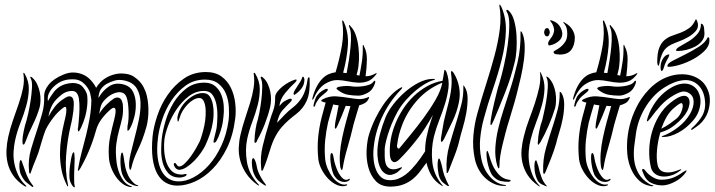

<svg xmlns="http://www.w3.org/2000/svg" viewBox="-20 -786 3026 813"><path d="M279 -253Q265 -193 260 -128Q255 -63 268 -2Q269 0 267.5 2.5Q266 5 264 0Q247 -33 240.5 -67Q234 -101 234 -134.5Q234 -168 239 -202Q244 -236 252 -269Q253 -273 256 -285.5Q259 -298 260.5 -310.5Q262 -323 260 -330Q258 -337 248 -330Q225 -313 205.5 -287.5Q186 -262 174 -238Q173 -236 169.5 -226.5Q166 -217 162.5 -206Q159 -195 156 -184.5Q153 -174 152 -171Q144 -140 132 -112Q120 -84 112 -60Q109 -50 108 -51Q103 -51 103 -60Q98 -109 111.5 -154.5Q125 -200 141 -248Q151 -279 159.5 -309.5Q168 -340 167 -377Q166 -403 186.5 -428Q207 -453 248 -470Q272 -480 293 -479Q314 -478 332 -470Q350 -462 364 -447Q378 -432 387 -414Q393 -425 405 -437.5Q417 -450 433.5 -459Q450 -468 470.5 -472.5Q491 -477 516 -473Q534 -470 547.5 -461Q561 -452 571.5 -440.5Q582 -429 588 -417Q594 -405 597 -397Q608 -364 608.5 -323Q609 -282 600 -249Q585 -195 564.5 -153Q544 -111 537 -78Q534 -67 533 -67Q529 -67 528.5 -71Q528 -75 527 -79Q525 -100 532.5 -132.5Q540 -165 550 -202.5Q560 -240 568 -279Q576 -318 575 -351.5Q574 -385 560 -410Q546 -435 512 -444Q485 -451 464.5 -444.5Q444 -438 430 -430Q409 -416 403 -400.5Q397 -385 397 -371Q414 -402 442 -420.5Q470 -439 508 -427Q533 -419 543.5 -397Q554 -375 555 -348Q556 -321 549.5 -294Q543 -267 534 -249Q533 -247 529 -239.5Q525 -232 520 -233Q519 -233 519.5 -241Q520 -249 520 -253Q523 -265 524 -281Q525 -297 524.5 -314Q524 -331 522 -347Q520 -363 516 -374Q511 -388 500.5 -392.5Q490 -397 478 -395Q466 -393 454.5 -387Q443 -381 435 -374Q413 -355 408 -339.5Q403 -324 400 -304Q412 -324 429.5 -341.5Q447 -359 464 -370Q473 -374 479.5 -373Q486 -372 490.5 -367.5Q495 -363 497 -356.5Q499 -350 500 -345Q503 -312 497.5 -287Q492 -262 484.5 -235.5Q477 -209 472.5 -176.5Q468 -144 474 -96Q479 -61 495 -33Q511 -5 535 2Q542 4 538.5 5Q535 6 533 6Q515 4 499 -8Q483 -20 470.5 -38Q458 -56 450 -78Q442 -100 441 -122Q438 -167 446.5 -207.5Q455 -248 463 -277Q465 -285 467.5 -297.5Q470 -310 469.5 -319Q469 -328 463 -329.5Q457 -331 443 -318Q423 -300 408 -279Q393 -258 386 -232Q363 -149 320 -73Q318 -69 315 -65.5Q312 -62 311 -63Q309 -63 310 -68Q311 -73 312 -78Q318 -113 327 -146Q336 -179 344.5 -213.5Q353 -248 359.5 -284.5Q366 -321 367 -363Q365 -377 361.5 -392Q358 -407 341 -427Q321 -449 294 -450Q267 -451 250 -445Q239 -442 226.5 -434Q214 -426 203.5 -415Q193 -404 186.5 -389.5Q180 -375 183 -358Q194 -378 208.5 -397Q223 -416 246 -426Q253 -429 264 -431.5Q275 -434 287 -434.5Q299 -435 311 -431Q323 -427 332 -416Q348 -396 349.5 -380Q351 -364 350 -348Q348 -319 341 -293.5Q334 -268 323 -245Q322 -242 318 -235.5Q314 -229 312 -229Q310 -230 309.5 -237.5Q309 -245 311 -248Q312 -259 314 -280.5Q316 -302 316.5 -325.5Q317 -349 314 -368.5Q311 -388 301 -396Q292 -403 274 -400Q256 -397 242 -386Q228 -375 218.5 -365Q209 -355 203 -344.5Q197 -334 192.5 -321.5Q188 -309 185 -292Q197 -315 213 -335Q229 -355 252 -369Q268 -380 277 -378Q286 -376 289.5 -367Q293 -358 292.5 -344Q292 -330 291 -318Q289 -302 286 -285Q283 -268 279 -253ZM565 2Q565 2 560 2Q558 2 555 1Q541 -2 525 -11.5Q509 -21 498 -47Q494 -57 492 -73Q490 -89 490 -104Q490 -119 492 -130Q494 -141 498 -140Q499 -140 500.5 -135.5Q502 -131 503 -125Q504 -119 505 -113Q506 -107 506 -104Q508 -90 511 -76.5Q514 -63 519 -52Q524 -37 537.5 -20.5Q551 -4 562 -2Q567 0 565 2ZM296 0Q298 7 296 7Q291 7 288 2Q283 -4 278 -15.5Q273 -27 274 -55Q274 -66 276 -81.5Q278 -97 280.5 -110.5Q283 -124 286 -133Q289 -142 293 -141Q294 -141 294.5 -136.5Q295 -132 295.5 -126Q296 -120 296 -114.5Q296 -109 296 -107Q296 -91 295 -78.5Q294 -66 294 -52Q294 -33 294 -20Q294 -7 296 0ZM148 -332Q137 -294 118.5 -257Q100 -220 88 -186Q87 -184 84.5 -178.5Q82 -173 78 -174Q76 -175 75.5 -180.5Q75 -186 75 -189Q75 -205 80.5 -231.5Q86 -258 92 -275Q94 -281 99.5 -305.5Q105 -330 109.5 -359Q114 -388 115.5 -415Q117 -442 110 -454Q106 -461 110 -461Q113 -461 118 -456Q130 -445 137.5 -429Q145 -413 148.5 -395.5Q152 -378 151.5 -361Q151 -344 148 -332ZM82 1Q51 -20 34.5 -45Q18 -70 12 -97Q6 -124 7.5 -152Q9 -180 15 -207Q23 -243 35.5 -278.5Q48 -314 59.5 -347.5Q71 -381 77.5 -413Q84 -445 79 -474Q79 -478 80 -478Q82 -478 85 -473Q103 -441 102 -407Q101 -373 91 -337.5Q81 -302 66.5 -265.5Q52 -229 44 -192Q39 -169 37.5 -143.5Q36 -118 41 -93Q46 -68 57.5 -44Q69 -20 89 -1Q93 1 91 3Q89 5 86.5 3.5Q84 2 82 1ZM120 5Q117 7 112 2Q101 -6 90.5 -15Q80 -24 70 -44Q66 -51 64 -62Q62 -73 62 -83.5Q62 -94 63.5 -101Q65 -108 68 -108Q72 -107 74.5 -97Q77 -87 79 -84Q83 -73 86 -63.5Q89 -54 93 -45Q99 -31 105 -21Q111 -11 119 -1Q120 0 121 2Q122 4 120 5Z M948 -277Q951 -304 949 -334Q947 -364 936.5 -389.5Q926 -415 904.5 -432Q883 -449 848 -449Q801 -449 766 -423.5Q731 -398 706 -360.5Q681 -323 667 -280.5Q653 -238 649 -203Q643 -155 647.5 -120Q652 -85 664 -62.5Q676 -40 694.5 -29Q713 -18 735 -18Q766 -17 800.5 -35.5Q835 -54 865 -87.5Q895 -121 917.5 -169.5Q940 -218 948 -277ZM626 -208Q630 -248 646 -296Q662 -344 690.5 -385Q719 -426 759 -453.5Q799 -481 852 -481Q892 -481 918 -462Q944 -443 958 -413.5Q972 -384 976 -349.5Q980 -315 976 -284Q967 -212 941 -159Q915 -106 880 -70.5Q845 -35 806 -17.5Q767 0 731 0Q704 0 682.5 -12Q661 -24 646.5 -49.5Q632 -75 626.5 -114.5Q621 -154 626 -208ZM738 -67Q733 -67 728 -70.5Q723 -74 720 -79Q717 -84 716 -89Q715 -94 720 -96Q723 -97 728 -89Q733 -81 739 -81Q749 -81 762.5 -94Q776 -107 788.5 -124.5Q801 -142 810.5 -159Q820 -176 824 -184Q828 -192 832 -204.5Q836 -217 839.5 -230Q843 -243 845.5 -255.5Q848 -268 849 -277Q854 -322 847 -346.5Q840 -371 824 -371Q812 -371 799 -363.5Q786 -356 774.5 -344Q763 -332 754 -317.5Q745 -303 741 -288Q736 -271 734 -271Q731 -271 731 -288Q734 -307 744 -325.5Q754 -344 769 -358.5Q784 -373 802 -382.5Q820 -392 839 -392Q858 -392 867.5 -378.5Q877 -365 881 -345.5Q885 -326 884.5 -305.5Q884 -285 882 -273Q878 -246 869.5 -220.5Q861 -195 849 -169Q843 -157 831 -139.5Q819 -122 803.5 -106Q788 -90 770.5 -78.5Q753 -67 738 -67ZM770 -48Q771 -42 760.5 -38Q750 -34 739 -34Q708 -35 691.5 -54Q675 -73 668.5 -99Q662 -125 662.5 -153Q663 -181 665 -200Q669 -233 681 -274Q693 -315 715 -351Q737 -387 769 -411.5Q801 -436 845 -436Q874 -436 891.5 -421Q909 -406 917.5 -384Q926 -362 927.5 -336.5Q929 -311 926 -290Q924 -267 919 -248Q914 -229 905 -206Q902 -199 897 -190Q892 -181 886 -182Q883 -183 884.5 -190Q886 -197 888.5 -207.5Q891 -218 894 -229.5Q897 -241 898 -251Q900 -268 900.5 -293.5Q901 -319 896.5 -343Q892 -367 880 -384Q868 -401 844 -401Q809 -401 779.5 -378.5Q750 -356 728 -323.5Q706 -291 692.5 -255.5Q679 -220 676 -193Q674 -177 675 -153Q676 -129 682.5 -105.5Q689 -82 704 -65Q719 -48 745 -47Q753 -46 760.5 -48.5Q768 -51 770 -48Z M1124 -333Q1116 -299 1101.5 -261.5Q1087 -224 1069 -192Q1069 -190 1066.5 -185.5Q1064 -181 1060 -181Q1058 -181 1057.5 -187Q1057 -193 1058 -195Q1058 -211 1062 -237.5Q1066 -264 1072 -281Q1074 -287 1078.5 -310Q1083 -333 1086.5 -361.5Q1090 -390 1090.5 -416.5Q1091 -443 1084 -456V-460Q1088 -463 1093 -458Q1106 -447 1113.5 -431Q1121 -415 1124.5 -397.5Q1128 -380 1127.5 -363Q1127 -346 1124 -333ZM1163 -337Q1174 -351 1184 -357Q1194 -363 1204 -367Q1205 -367 1209 -368Q1213 -369 1215 -366Q1217 -363 1214 -359Q1211 -355 1209 -353Q1202 -346 1193.5 -337.5Q1185 -329 1178 -321Q1168 -310 1162 -295.5Q1156 -281 1153 -266Q1170 -284 1185.5 -300Q1201 -316 1219 -330Q1242 -347 1259 -374Q1276 -401 1283 -453Q1285 -458 1288 -459Q1291 -460 1291 -452Q1294 -394 1279 -360Q1264 -326 1234 -303Q1218 -291 1202 -277Q1186 -263 1171.5 -246Q1157 -229 1145 -206Q1133 -183 1124 -153Q1117 -130 1110 -109.5Q1103 -89 1095 -70Q1093 -63 1089 -63Q1086 -64 1086 -73Q1081 -121 1092.5 -168.5Q1104 -216 1120 -267Q1127 -292 1136.5 -317Q1146 -342 1145 -374Q1145 -385 1154 -397Q1163 -409 1176 -419.5Q1189 -430 1203 -437.5Q1217 -445 1227 -448Q1236 -451 1236 -447Q1236 -443 1230 -437Q1209 -418 1187.5 -392Q1166 -366 1163 -337ZM1076 -1Q1075 0 1074.5 -0.5Q1074 -1 1069 -4Q1039 -26 1022 -52Q1005 -78 997.5 -105.5Q990 -133 991 -160.5Q992 -188 998 -214Q1006 -249 1017.5 -283.5Q1029 -318 1039 -350.5Q1049 -383 1054 -414.5Q1059 -446 1054 -475Q1054 -477 1057 -478Q1058 -478 1059 -476.5Q1060 -475 1061 -474Q1080 -442 1080 -408.5Q1080 -375 1071 -340.5Q1062 -306 1048.5 -270.5Q1035 -235 1027 -199Q1017 -153 1025.5 -101Q1034 -49 1072 -8Q1074 -5 1076 -4Q1078 -3 1076 -1ZM1106 0Q1104 0 1102 -1L1098 -3Q1084 -12 1073 -22.5Q1062 -33 1054 -53Q1051 -60 1049 -71.5Q1047 -83 1046.5 -93Q1046 -103 1047.5 -110Q1049 -117 1053 -116Q1056 -116 1059.5 -108Q1063 -100 1065 -92Q1067 -81 1069.5 -71Q1072 -61 1076 -53Q1087 -28 1105 -5Q1107 0 1106 0ZM1269 -449Q1269 -428 1257 -412Q1245 -396 1228 -385Q1225 -383 1224 -385.5Q1223 -388 1223 -389Q1223 -395 1228 -403.5Q1233 -412 1239.5 -421.5Q1246 -431 1252 -441Q1258 -451 1260 -459Q1263 -464 1266 -459Q1269 -454 1269 -449Z M1568 -444Q1569 -443 1569 -439.5Q1569 -436 1568 -434Q1559 -405 1537 -393Q1515 -381 1498 -381Q1477 -381 1455 -384.5Q1433 -388 1413 -403Q1411 -405 1408 -407Q1405 -409 1405 -411Q1405 -414 1408 -415.5Q1411 -417 1413 -418Q1422 -420 1436.5 -421.5Q1451 -423 1465 -421Q1475 -419 1489 -419Q1503 -419 1517.5 -421Q1532 -423 1544 -427.5Q1556 -432 1562 -441Q1565 -445 1568 -444ZM1575 -475 1572 -470Q1555 -448 1536 -441.5Q1517 -435 1496 -436Q1475 -437 1453.5 -441.5Q1432 -446 1411 -447Q1383 -448 1355 -430Q1327 -412 1307 -367Q1304 -361 1303 -364.5Q1302 -368 1303 -371Q1311 -401 1322 -421Q1333 -441 1345.5 -453.5Q1358 -466 1372 -472Q1386 -478 1401 -480Q1418 -537 1427.5 -591.5Q1437 -646 1429 -695Q1429 -699 1429 -699Q1431 -700 1433 -698Q1435 -696 1435 -695Q1457 -647 1453 -592.5Q1449 -538 1433 -478Q1438 -477 1441 -477Q1444 -477 1448 -477Q1453 -503 1457.5 -532.5Q1462 -562 1464.5 -589Q1467 -616 1466 -638Q1465 -660 1459 -671Q1456 -680 1459 -680Q1461 -680 1462 -678Q1463 -676 1465 -674Q1479 -660 1487 -636Q1495 -612 1498 -585Q1501 -558 1500 -531.5Q1499 -505 1494 -485L1490 -469Q1493 -467 1496 -467Q1499 -467 1502 -466Q1508 -496 1512.5 -526Q1517 -556 1516 -589Q1516 -596 1517 -596Q1519 -596 1520 -593Q1521 -590 1522 -588Q1534 -566 1533.5 -533Q1533 -500 1528 -463Q1550 -463 1570 -475Q1575 -478 1575 -475ZM1368 -407Q1368 -402 1362.5 -397Q1357 -392 1354 -390Q1349 -386 1342.5 -380.5Q1336 -375 1331 -369Q1326 -361 1321.5 -355Q1317 -349 1314 -338Q1313 -336 1311.5 -334.5Q1310 -333 1309 -334Q1306 -337 1309 -347Q1313 -362 1317 -371.5Q1321 -381 1332 -392Q1336 -396 1342 -400Q1348 -404 1354 -407Q1360 -410 1364 -410Q1368 -410 1368 -407ZM1446 -5Q1451 -7 1450 -4Q1449 -1 1447 0Q1429 6 1409 -2Q1389 -10 1372 -27Q1355 -44 1343 -66.5Q1331 -89 1328 -111Q1323 -158 1327 -202Q1331 -246 1342 -289L1359 -352Q1353 -352 1347 -355Q1340 -357 1340 -360Q1340 -362 1347 -366Q1375 -380 1403.5 -378Q1432 -376 1461 -371Q1479 -368 1497.5 -366.5Q1516 -365 1538 -374Q1540 -376 1542 -375Q1544 -373 1541 -368Q1535 -355 1524 -349Q1513 -343 1501 -340Q1493 -314 1487 -293.5Q1481 -273 1477 -259Q1466 -211 1451.5 -161.5Q1437 -112 1432 -78Q1430 -67 1428 -66Q1426 -65 1424 -70Q1422 -75 1421 -78Q1417 -107 1419.5 -138.5Q1422 -170 1429 -203Q1436 -236 1445 -269.5Q1454 -303 1464 -337Q1459 -337 1454 -337Q1449 -337 1444 -338Q1436 -317 1427.5 -296.5Q1419 -276 1411 -258Q1410 -256 1406.5 -248.5Q1403 -241 1401 -241Q1397 -242 1398 -250.5Q1399 -259 1399 -262Q1401 -277 1405.5 -297Q1410 -317 1414 -340Q1409 -341 1403 -341.5Q1397 -342 1391 -344Q1385 -324 1379.5 -305Q1374 -286 1369 -267Q1361 -232 1357 -192.5Q1353 -153 1357 -111Q1359 -92 1367.5 -72Q1376 -52 1388 -36Q1400 -20 1415.5 -11Q1431 -2 1446 -5ZM1455 -27Q1460 -31 1461 -27.5Q1462 -24 1457 -21Q1453 -18 1446.5 -16.5Q1440 -15 1432 -16Q1424 -17 1415 -22Q1406 -27 1398 -38Q1391 -47 1386.5 -64Q1382 -81 1380 -97.5Q1378 -114 1379 -126Q1380 -138 1384 -138Q1389 -138 1391.5 -124Q1394 -110 1396 -101Q1400 -85 1407 -68Q1414 -51 1422 -41Q1432 -28 1440 -25.5Q1448 -23 1455 -27Z M1923 -352Q1915 -312 1896 -272Q1877 -232 1860 -197Q1859 -195 1855.5 -190Q1852 -185 1850 -185Q1847 -186 1847 -191.5Q1847 -197 1847 -199Q1848 -208 1850.5 -220.5Q1853 -233 1855 -246.5Q1857 -260 1859.5 -272.5Q1862 -285 1865 -295Q1874 -329 1880 -353.5Q1886 -378 1889 -398Q1892 -418 1892.5 -436Q1893 -454 1890 -475Q1889 -483 1891 -485Q1893 -486 1896 -483Q1899 -480 1901 -477Q1918 -450 1924 -417.5Q1930 -385 1923 -352ZM1947 -419Q1960 -400 1960 -369Q1960 -338 1954 -305.5Q1948 -273 1939 -243Q1930 -213 1926 -195Q1918 -160 1904 -125Q1890 -90 1880 -63Q1879 -60 1877 -56.5Q1875 -53 1873 -53Q1871 -53 1871 -57Q1871 -61 1871 -64Q1868 -119 1883 -171.5Q1898 -224 1915 -278Q1925 -311 1934 -345.5Q1943 -380 1942 -421Q1942 -425 1943 -425ZM1853 -436Q1792 -411 1749.5 -364.5Q1707 -318 1684 -260Q1674 -234 1669 -213.5Q1664 -193 1661 -169Q1660 -164 1664 -159Q1668 -154 1672 -159Q1690 -181 1718 -215Q1746 -249 1774 -287Q1802 -325 1824.5 -364Q1847 -403 1853 -436ZM1786 -97Q1771 -76 1757 -58Q1743 -40 1726 -26.5Q1709 -13 1688 -5Q1667 3 1640 4Q1595 6 1571.5 -19Q1548 -44 1539 -80Q1530 -116 1532.5 -154.5Q1535 -193 1543 -218Q1554 -253 1569.5 -284.5Q1585 -316 1602.5 -341.5Q1620 -367 1638.5 -385.5Q1657 -404 1675 -414Q1676 -414 1679.5 -416Q1683 -418 1683 -415Q1684 -415 1682 -412Q1680 -409 1678 -407Q1626 -353 1595.5 -285Q1565 -217 1561 -145Q1560 -127 1562.5 -106Q1565 -85 1572.5 -66.5Q1580 -48 1594 -35.5Q1608 -23 1632 -23Q1651 -23 1667 -29.5Q1683 -36 1697 -46.5Q1711 -57 1722.5 -69.5Q1734 -82 1743 -93Q1763 -118 1780 -145Q1780 -165 1782.5 -184Q1785 -203 1790 -222Q1793 -236 1795.5 -244.5Q1798 -253 1800.5 -260.5Q1803 -268 1805.5 -276.5Q1808 -285 1813 -299Q1797 -271 1781.5 -246.5Q1766 -222 1748.5 -199.5Q1731 -177 1712.5 -155.5Q1694 -134 1672 -112Q1655 -95 1644 -101Q1633 -107 1631 -129Q1629 -163 1634.5 -195Q1640 -227 1654 -262Q1667 -294 1686.5 -324Q1706 -354 1731.5 -378.5Q1757 -403 1788 -420.5Q1819 -438 1854 -444Q1856 -455 1857.5 -463Q1859 -471 1860 -479Q1862 -490 1862 -490Q1864 -491 1866.5 -488Q1869 -485 1871 -480Q1883 -447 1879 -414Q1875 -381 1864.5 -347Q1854 -313 1840 -277.5Q1826 -242 1817 -206Q1805 -155 1810.5 -100.5Q1816 -46 1853 -2Q1856 2 1856 2Q1855 3 1850 0Q1821 -18 1806.5 -43.5Q1792 -69 1786 -97ZM1821 -451Q1823 -449 1820.5 -448Q1818 -447 1810 -445Q1797 -441 1778.5 -430Q1760 -419 1739.5 -402Q1719 -385 1699 -362.5Q1679 -340 1664 -314Q1649 -287 1638.5 -261Q1628 -235 1621.5 -213.5Q1615 -192 1612 -176.5Q1609 -161 1609 -155Q1609 -140 1609 -123.5Q1609 -107 1613 -94Q1617 -81 1627 -74Q1637 -67 1657 -70Q1658 -70 1662 -71.5Q1666 -73 1670 -74.5Q1674 -76 1677.5 -77Q1681 -78 1682 -78Q1683 -76 1680.5 -73Q1678 -70 1674 -66.5Q1670 -63 1666.5 -60Q1663 -57 1662 -56Q1637 -41 1620 -47Q1603 -53 1593.5 -69.5Q1584 -86 1580.5 -108.5Q1577 -131 1578 -149Q1580 -184 1589 -218.5Q1598 -253 1612 -288Q1623 -315 1645 -343.5Q1667 -372 1694.5 -396Q1722 -420 1752 -435.5Q1782 -451 1810 -452Q1820 -452 1821 -451ZM1880 -2Q1882 1 1881 2Q1878 2 1873 0Q1870 -2 1857 -12Q1844 -22 1838 -44Q1836 -52 1834.5 -64.5Q1833 -77 1833 -88Q1833 -99 1834.5 -107Q1836 -115 1839 -115Q1842 -115 1845.5 -103Q1849 -91 1850 -88Q1853 -74 1855.5 -63.5Q1858 -53 1861 -44Q1865 -33 1871.5 -19Q1878 -5 1880 -2Z M2159 -521Q2165 -543 2167 -574.5Q2169 -606 2167 -637.5Q2165 -669 2157.5 -697Q2150 -725 2135 -740Q2129 -746 2125.5 -744Q2122 -742 2127 -734Q2137 -716 2136.5 -678.5Q2136 -641 2130 -597Q2124 -553 2114 -509Q2104 -465 2094 -432Q2089 -418 2084 -397Q2079 -376 2073.5 -354.5Q2068 -333 2064 -312.5Q2060 -292 2058 -278Q2058 -275 2057 -266.5Q2056 -258 2059 -256Q2061 -256 2065 -264.5Q2069 -273 2070 -275Q2094 -331 2119 -394.5Q2144 -458 2159 -521ZM2136 -277Q2141 -295 2150 -324Q2159 -353 2168 -387.5Q2177 -422 2185.5 -459.5Q2194 -497 2198.5 -532.5Q2203 -568 2201.5 -598Q2200 -628 2191 -647Q2190 -650 2187 -653Q2184 -656 2184 -648Q2186 -584 2171 -520Q2156 -456 2139 -404Q2126 -363 2112.5 -322Q2099 -281 2089.5 -240.5Q2080 -200 2077.5 -161Q2075 -122 2085 -86Q2089 -73 2092 -73Q2095 -74 2095 -86Q2095 -104 2098.5 -126.5Q2102 -149 2108 -174Q2114 -199 2121 -225.5Q2128 -252 2136 -277ZM2117 -3Q2082 -7 2054.5 -38Q2027 -69 2018 -114Q2009 -157 2013.5 -201.5Q2018 -246 2029 -285Q2045 -345 2067 -408.5Q2089 -472 2104.5 -534Q2120 -596 2122 -653.5Q2124 -711 2102 -759Q2100 -760 2099 -763.5Q2098 -767 2096 -766Q2093 -766 2095 -759Q2103 -713 2096 -659.5Q2089 -606 2073.5 -548.5Q2058 -491 2038.5 -430Q2019 -369 2002 -308Q1989 -263 1984.5 -212.5Q1980 -162 1991 -111Q1997 -85 2009.5 -64Q2022 -43 2039 -28.5Q2056 -14 2076 -6Q2096 2 2117 1H2120Q2121 1 2123 0Q2123 -3 2117 -3ZM2087 -53Q2069 -74 2058 -107Q2057 -110 2055 -116.5Q2053 -123 2051 -129.5Q2049 -136 2047 -141.5Q2045 -147 2044 -147Q2040 -147 2040 -134Q2040 -121 2043 -104Q2046 -87 2052 -69.5Q2058 -52 2066 -42Q2082 -24 2098.5 -20Q2115 -16 2132 -16Q2138 -16 2141.5 -19.5Q2145 -23 2136 -25Q2107 -28 2087 -53Z M2331 -330Q2334 -343 2334.5 -360Q2335 -377 2332 -395Q2329 -413 2321.5 -429.5Q2314 -446 2302 -458Q2296 -462 2295 -462Q2291 -462 2295 -456Q2301 -443 2299.5 -415.5Q2298 -388 2293 -358.5Q2288 -329 2282.5 -305.5Q2277 -282 2276 -277Q2269 -259 2263.5 -232Q2258 -205 2258 -188Q2257 -186 2257 -180Q2257 -174 2260 -173Q2261 -173 2264 -178Q2267 -183 2269 -185Q2287 -217 2303.5 -255Q2320 -293 2331 -330ZM2335 -179Q2339 -197 2348 -225.5Q2357 -254 2363 -284.5Q2369 -315 2369 -344.5Q2369 -374 2357 -393Q2353 -397 2351 -397Q2349 -397 2350 -393Q2350 -355 2341.5 -322.5Q2333 -290 2323 -259Q2306 -208 2292 -159.5Q2278 -111 2280 -60Q2280 -57 2280.5 -53.5Q2281 -50 2284 -50Q2286 -50 2287 -52Q2288 -54 2290 -58Q2300 -82 2313 -114.5Q2326 -147 2335 -179ZM2264 0Q2245 -20 2235 -44.5Q2225 -69 2221 -94.5Q2217 -120 2219 -146Q2221 -172 2227 -195Q2236 -231 2250 -267Q2264 -303 2274 -338.5Q2284 -374 2285.5 -408.5Q2287 -443 2271 -476Q2268 -481 2267 -481Q2266 -481 2266 -479.5Q2266 -478 2267 -477Q2270 -447 2263 -415Q2256 -383 2245 -349.5Q2234 -316 2220.5 -280.5Q2207 -245 2198 -208Q2191 -181 2188.5 -153Q2186 -125 2192 -97.5Q2198 -70 2214 -45Q2230 -20 2260 1Q2262 3 2265 3.5Q2268 4 2264 0ZM2272 -38Q2269 -46 2265.5 -58Q2262 -70 2260 -81Q2258 -85 2255 -96Q2252 -107 2250 -107Q2246 -107 2244.5 -100Q2243 -93 2243 -82.5Q2243 -72 2244.5 -60.5Q2246 -49 2249 -41Q2255 -21 2263.5 -13Q2272 -5 2286 0Q2292 3 2295 3Q2296 3 2295.5 1.5Q2295 0 2294 0Q2287 -8 2281.5 -17Q2276 -26 2272 -38ZM2350 -555Q2345 -555 2334.5 -556.5Q2324 -558 2324 -566Q2324 -569 2333 -573.5Q2342 -578 2353 -586.5Q2364 -595 2373 -608.5Q2382 -622 2382 -643Q2382 -669 2372 -682Q2370 -685 2367 -688.5Q2364 -692 2365 -693Q2367 -693 2369.5 -691.5Q2372 -690 2373 -689Q2393 -678 2403.5 -660.5Q2414 -643 2414 -627Q2414 -595 2399 -575Q2384 -555 2350 -555ZM2313 -595Q2301 -590 2301 -601Q2301 -609 2307 -616.5Q2313 -624 2318.5 -633Q2324 -642 2326 -653.5Q2328 -665 2320 -682Q2318 -687 2313 -693Q2308 -699 2310 -700Q2312 -701 2318.5 -698.5Q2325 -696 2327 -695Q2344 -687 2352.5 -671Q2361 -655 2361 -643Q2361 -624 2345.5 -611.5Q2330 -599 2313 -595ZM2284 -649Q2284 -654 2287 -660.5Q2290 -667 2297 -667Q2302 -667 2305 -660.5Q2308 -654 2308 -649Q2308 -645 2305 -638.5Q2302 -632 2297 -632Q2290 -632 2287 -638Q2284 -644 2284 -649Z M2672 -444Q2673 -443 2673 -439.5Q2673 -436 2672 -434Q2663 -405 2641 -393Q2619 -381 2602 -381Q2581 -381 2559 -384.5Q2537 -388 2517 -403Q2515 -405 2512 -407Q2509 -409 2509 -411Q2509 -414 2512 -415.5Q2515 -417 2517 -418Q2526 -420 2540.5 -421.5Q2555 -423 2569 -421Q2579 -419 2593 -419Q2607 -419 2621.5 -421Q2636 -423 2648 -427.5Q2660 -432 2666 -441Q2669 -445 2672 -444ZM2679 -475 2676 -470Q2659 -448 2640 -441.5Q2621 -435 2600 -436Q2579 -437 2557.5 -441.5Q2536 -446 2515 -447Q2487 -448 2459 -430Q2431 -412 2411 -367Q2408 -361 2407 -364.5Q2406 -368 2407 -371Q2415 -401 2426 -421Q2437 -441 2449.5 -453.5Q2462 -466 2476 -472Q2490 -478 2505 -480Q2522 -537 2531.5 -591.5Q2541 -646 2533 -695Q2533 -699 2533 -699Q2535 -700 2537 -698Q2539 -696 2539 -695Q2561 -647 2557 -592.5Q2553 -538 2537 -478Q2542 -477 2545 -477Q2548 -477 2552 -477Q2557 -503 2561.5 -532.5Q2566 -562 2568.5 -589Q2571 -616 2570 -638Q2569 -660 2563 -671Q2560 -680 2563 -680Q2565 -680 2566 -678Q2567 -676 2569 -674Q2583 -660 2591 -636Q2599 -612 2602 -585Q2605 -558 2604 -531.5Q2603 -505 2598 -485L2594 -469Q2597 -467 2600 -467Q2603 -467 2606 -466Q2612 -496 2616.5 -526Q2621 -556 2620 -589Q2620 -596 2621 -596Q2623 -596 2624 -593Q2625 -590 2626 -588Q2638 -566 2637.5 -533Q2637 -500 2632 -463Q2654 -463 2674 -475Q2679 -478 2679 -475ZM2472 -407Q2472 -402 2466.5 -397Q2461 -392 2458 -390Q2453 -386 2446.5 -380.5Q2440 -375 2435 -369Q2430 -361 2425.5 -355Q2421 -349 2418 -338Q2417 -336 2415.5 -334.5Q2414 -333 2413 -334Q2410 -337 2413 -347Q2417 -362 2421 -371.5Q2425 -381 2436 -392Q2440 -396 2446 -400Q2452 -404 2458 -407Q2464 -410 2468 -410Q2472 -410 2472 -407ZM2550 -5Q2555 -7 2554 -4Q2553 -1 2551 0Q2533 6 2513 -2Q2493 -10 2476 -27Q2459 -44 2447 -66.5Q2435 -89 2432 -111Q2427 -158 2431 -202Q2435 -246 2446 -289L2463 -352Q2457 -352 2451 -355Q2444 -357 2444 -360Q2444 -362 2451 -366Q2479 -380 2507.5 -378Q2536 -376 2565 -371Q2583 -368 2601.5 -366.5Q2620 -365 2642 -374Q2644 -376 2646 -375Q2648 -373 2645 -368Q2639 -355 2628 -349Q2617 -343 2605 -340Q2597 -314 2591 -293.5Q2585 -273 2581 -259Q2570 -211 2555.5 -161.5Q2541 -112 2536 -78Q2534 -67 2532 -66Q2530 -65 2528 -70Q2526 -75 2525 -78Q2521 -107 2523.5 -138.5Q2526 -170 2533 -203Q2540 -236 2549 -269.5Q2558 -303 2568 -337Q2563 -337 2558 -337Q2553 -337 2548 -338Q2540 -317 2531.5 -296.5Q2523 -276 2515 -258Q2514 -256 2510.5 -248.5Q2507 -241 2505 -241Q2501 -242 2502 -250.5Q2503 -259 2503 -262Q2505 -277 2509.5 -297Q2514 -317 2518 -340Q2513 -341 2507 -341.5Q2501 -342 2495 -344Q2489 -324 2483.5 -305Q2478 -286 2473 -267Q2465 -232 2461 -192.5Q2457 -153 2461 -111Q2463 -92 2471.5 -72Q2480 -52 2492 -36Q2504 -20 2519.5 -11Q2535 -2 2550 -5ZM2559 -27Q2564 -31 2565 -27.5Q2566 -24 2561 -21Q2557 -18 2550.5 -16.5Q2544 -15 2536 -16Q2528 -17 2519 -22Q2510 -27 2502 -38Q2495 -47 2490.5 -64Q2486 -81 2484 -97.5Q2482 -114 2483 -126Q2484 -138 2488 -138Q2493 -138 2495.5 -124Q2498 -110 2500 -101Q2504 -85 2511 -68Q2518 -51 2526 -41Q2536 -28 2544 -25.5Q2552 -23 2559 -27Z M2930 -408Q2938 -398 2942.5 -383Q2947 -368 2946 -350.5Q2945 -333 2938 -314Q2931 -295 2916 -277Q2887 -243 2852.5 -224.5Q2818 -206 2790 -206Q2773 -206 2790 -212Q2799 -215 2811.5 -221.5Q2824 -228 2838 -237.5Q2852 -247 2866.5 -260Q2881 -273 2893 -290Q2913 -318 2916.5 -344.5Q2920 -371 2906 -385Q2894 -397 2878 -398.5Q2862 -400 2830 -381Q2801 -364 2778 -339Q2755 -314 2735 -286Q2724 -272 2720.5 -272Q2717 -272 2723 -290Q2735 -325 2756.5 -355Q2778 -385 2808 -406Q2830 -421 2848.5 -427Q2867 -433 2882.5 -432Q2898 -431 2910 -424.5Q2922 -418 2930 -408ZM2984 -338Q2980 -314 2971.5 -297.5Q2963 -281 2952.5 -269.5Q2942 -258 2931.5 -251Q2921 -244 2913 -238Q2909 -235 2907 -237Q2905 -239 2910 -244Q2928 -259 2946.5 -284.5Q2965 -310 2966 -341Q2966 -394 2940 -422Q2914 -450 2875 -446.5Q2836 -443 2794 -416Q2767 -399 2746.5 -376.5Q2726 -354 2711 -328.5Q2696 -303 2686.5 -276Q2677 -249 2673 -222Q2669 -196 2665.5 -166Q2662 -136 2665.5 -107Q2669 -78 2684 -51.5Q2699 -25 2731 -6Q2736 -3 2741.5 -2Q2747 -1 2747 0Q2747 2 2742 2.5Q2737 3 2731 1Q2706 -4 2688.5 -19.5Q2671 -35 2660 -55Q2649 -75 2643 -97Q2637 -119 2636 -137Q2630 -216 2658 -293Q2664 -309 2673.5 -329Q2683 -349 2697 -369.5Q2711 -390 2730 -409.5Q2749 -429 2773 -444Q2796 -458 2821 -465Q2846 -472 2871 -471.5Q2896 -471 2918 -462.5Q2940 -454 2957 -437Q2972 -421 2980.5 -396Q2989 -371 2984 -338ZM2893 -374Q2905 -360 2896 -330.5Q2887 -301 2854 -271Q2836 -254 2819 -243.5Q2802 -233 2776 -225Q2765 -187 2762 -150Q2759 -113 2764 -90Q2765 -81 2770.5 -72.5Q2776 -64 2786.5 -59.5Q2797 -55 2814 -56Q2831 -57 2856 -67Q2863 -70 2864.5 -68.5Q2866 -67 2858 -62Q2840 -48 2820 -42.5Q2800 -37 2782.5 -39Q2765 -41 2752.5 -51Q2740 -61 2736 -78Q2728 -113 2729 -151Q2730 -189 2740.5 -226Q2751 -263 2770.5 -295.5Q2790 -328 2819 -351Q2873 -394 2893 -374ZM2883 -55Q2876 -45 2865.5 -35.5Q2855 -26 2841.5 -18.5Q2828 -11 2813.5 -6Q2799 -1 2784 -1Q2758 -1 2735.5 -12.5Q2713 -24 2701 -59Q2699 -63 2699 -66.5Q2699 -70 2701 -70Q2705 -72 2709 -67.5Q2713 -63 2717 -58Q2728 -45 2745.5 -35Q2763 -25 2779 -25Q2809 -25 2831 -34Q2853 -43 2873 -58Q2878 -61 2884.5 -64Q2891 -67 2883 -55ZM2869 -347Q2865 -355 2840 -334Q2817 -316 2803.5 -292.5Q2790 -269 2780 -241Q2799 -250 2815 -261.5Q2831 -273 2845 -284Q2860 -297 2867 -318Q2874 -339 2869 -347ZM2809 -555Q2815 -557 2814 -553Q2813 -549 2811 -544Q2806 -535 2803 -529.5Q2800 -524 2798 -519.5Q2796 -515 2794 -509.5Q2792 -504 2789 -494Q2787 -489 2785.5 -488Q2784 -487 2783 -486Q2780 -484 2778.5 -489Q2777 -494 2777 -502Q2777 -508 2778.5 -516Q2780 -524 2784 -532Q2788 -540 2794 -546.5Q2800 -553 2809 -555ZM2772 -516Q2769 -507 2768 -507Q2766 -507 2764.5 -513Q2763 -519 2763 -524Q2763 -562 2771.5 -583.5Q2780 -605 2794.5 -617Q2809 -629 2827 -635Q2845 -641 2863 -648Q2881 -655 2897.5 -666.5Q2914 -678 2925 -702Q2927 -707 2930 -701Q2933 -695 2935 -686Q2938 -668 2925.5 -654Q2913 -640 2895 -629.5Q2877 -619 2857 -611.5Q2837 -604 2824 -598Q2797 -585 2786.5 -563.5Q2776 -542 2772 -516ZM2806 -507Q2806 -517 2829 -529Q2852 -541 2881.5 -555.5Q2911 -570 2939 -588Q2967 -606 2977 -628H2979Q2983 -628 2983.5 -622Q2984 -616 2984 -614Q2984 -592 2964.5 -572Q2945 -552 2917 -536.5Q2889 -521 2859.5 -512Q2830 -503 2810 -503Q2806 -503 2806 -507ZM2843 -575Q2845 -582 2861.5 -591Q2878 -600 2897.5 -612Q2917 -624 2932.5 -641.5Q2948 -659 2948 -683Q2948 -686 2948.5 -686Q2949 -686 2954 -684Q2960 -679 2961.5 -665.5Q2963 -652 2963 -644Q2963 -626 2952 -612Q2941 -598 2924 -589Q2907 -580 2887 -575Q2867 -570 2850 -570Q2848 -570 2845 -570.5Q2842 -571 2843 -575Z"/></svg>

Font: Akronim
Style: Regular
Weight: 400
Designer: Grzegorz Klimczewski
Foundry: Fonty.PL
Version: Version 1.001